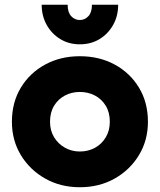

<svg xmlns="http://www.w3.org/2000/svg" viewBox="-20 -776 671 806"><path d="M315 10Q397 10 461.5 -26.5Q526 -63 563.5 -125Q601 -187 601 -265Q601 -346 563.5 -408Q526 -470 461.5 -505Q397 -540 315 -540Q234 -540 169.5 -505Q105 -470 67.5 -408Q30 -346 30 -265Q30 -187 67.5 -125Q105 -63 169.5 -26.5Q234 10 315 10ZM315 -140Q281 -140 252.5 -156Q224 -172 207 -200Q190 -228 190 -265Q190 -304 207 -332Q224 -360 252.5 -375Q281 -390 315 -390Q350 -390 378.5 -375Q407 -360 424 -332Q441 -304 441 -265Q441 -228 424 -199.5Q407 -171 378.5 -155.5Q350 -140 315 -140ZM315 -590Q362 -590 398 -612Q434 -634 455 -671.5Q476 -709 476 -756H366Q366 -724 351 -708Q336 -692 315 -692Q294 -692 279 -708Q264 -724 264 -756H155Q155 -709 176 -671.5Q197 -634 233 -612Q269 -590 315 -590Z"/></svg>

Font: Roundo Variable
Style: Regular
Weight: 200
Designer: Shiva Nallaperumal
Foundry: Indian Type Foundry
Version: Version 2.000